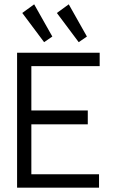

<svg xmlns="http://www.w3.org/2000/svg" viewBox="-20 -868 540 888"><path d="M184 -673 222 -699 138 -848 83 -808ZM344 -673 382 -699 298 -848 243 -808ZM59 0H438V-62H125V-293H386V-357H125V-562H441V-624H59Z"/></svg>

Font: Inconsolata
Style: Regular
Weight: 400
Monospace: yes
Designer: Raph Levien, Cyreal, Brenton Simpson
Foundry: Raph Levien, Cyreal, Google
Version: Version 3.100